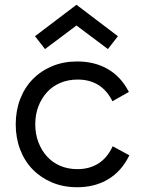

<svg xmlns="http://www.w3.org/2000/svg" viewBox="-20 -772 601 806"><path d="M46 -250Q46 -307 64.5 -355.5Q83 -404 117 -439Q151 -474 198.5 -494Q246 -514 304 -514Q378 -514 433.5 -481.5Q489 -449 521 -386L452 -347Q407 -438 306 -438Q266 -438 233 -424Q200 -410 177 -384.5Q154 -359 141 -325Q128 -291 128 -250Q128 -210 141 -175.5Q154 -141 177 -115.5Q200 -90 232.5 -76Q265 -62 305 -62Q356 -62 393.5 -86Q431 -110 453 -158L523 -120Q491 -54 435 -20Q379 14 304 14Q246 14 198.5 -6Q151 -26 117 -61Q83 -96 64.5 -144.5Q46 -193 46 -250ZM127 -620 301 -752 475 -620 433 -566 301 -665 169 -566Z"/></svg>

Font: NT Somic
Style: Regular
Weight: 400
Designer: Ravid Balaliev — lead type designer, mastering
Michael Voronin — secret advisor, marketing
Ivan Kovalenko — best boy
Foundry: NT Type
Version: Version 0.7